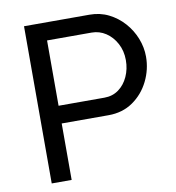

<svg xmlns="http://www.w3.org/2000/svg" viewBox="-80 -782 783 854"><g transform="rotate(-10 311.5 -355.0)"><path d="M85 0V-710H381Q428 -710 467 -690.5Q506 -671 535 -638.5Q564 -606 580 -565.5Q596 -525 596 -483Q596 -425 570 -372.5Q544 -320 497 -287.5Q450 -255 387 -255H175V0ZM175 -335H382Q419 -335 446.5 -355Q474 -375 489.5 -409Q505 -443 505 -483Q505 -525 487 -558.5Q469 -592 440 -611Q411 -630 376 -630H175Z"/></g></svg>

Font: Raleway Medium
Style: Regular
Weight: 500
Designer: Matt McInerney, Pablo Impallari, Rodrigo Fuenzalida
Foundry: Matt McInerney, Pablo Impallari, Rodrigo Fuenzalida
Version: Version 4.026